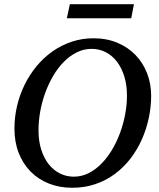

<svg xmlns="http://www.w3.org/2000/svg" viewBox="-20 -867 750 903"><path d="M577.1 -417Q577.1 -466.8 564.7 -507.3Q552.2 -547.9 530 -576.9Q507.8 -606 477.3 -621.6Q446.8 -637.2 411.1 -637.2Q374.5 -637.2 341.8 -621.1Q309.1 -605 281.2 -577.1Q253.4 -549.3 231.2 -512Q209 -474.6 193.4 -432.1Q177.7 -389.6 169.4 -344Q161.1 -298.3 161.1 -253.9Q161.1 -203.1 174.1 -162.8Q187 -122.6 209.2 -94.5Q231.4 -66.4 261.7 -51.3Q292 -36.1 327.1 -36.1Q363.8 -36.1 396.5 -52.5Q429.2 -68.8 457 -97.2Q484.9 -125.5 507.1 -162.8Q529.3 -200.2 544.9 -242.7Q560.5 -285.2 568.8 -329.8Q577.1 -374.5 577.1 -417ZM690.9 -417Q690.9 -364.3 679.7 -311.8Q668.5 -259.3 647 -210.9Q625.5 -162.6 593.8 -121.3Q562 -80.1 520.8 -49.3Q479.5 -18.6 429 -1.2Q378.4 16.1 319.8 16.1Q259.8 16.1 210 -3.7Q160.2 -23.4 124 -60.1Q87.9 -96.7 67.9 -147.9Q47.9 -199.2 47.9 -262.2Q47.9 -315.9 60.1 -368.2Q72.3 -420.4 95.5 -467.8Q118.7 -515.1 151.6 -555.2Q184.6 -595.2 225.8 -624.5Q267.1 -653.8 316.2 -670.4Q365.2 -687 419.9 -687Q481.9 -687 532.2 -665.8Q582.5 -644.5 617.7 -607.9Q652.8 -571.3 671.9 -522Q690.9 -472.7 690.9 -417ZM597.2 -781.2H294.4L308.6 -847.2H609.9Z"/></svg>

Font: Charis SIL APac
Style: Italic
Weight: 400
Italic angle: -11°
Foundry: SIL International
Version: Version 5.000